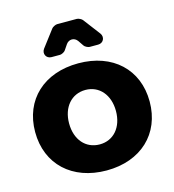

<svg xmlns="http://www.w3.org/2000/svg" viewBox="-113 -854 863 954"><g transform="rotate(-15 318.5 -377.0)"><path d="M464 -659 398 -746C394 -752 378 -760 370 -760H268C260 -760 244 -752 240 -746L174 -659C158 -637 172 -609 199 -609H243C251 -609 267 -617 271 -624L290 -652C305 -673 333 -673 348 -652L367 -624C371 -617 387 -609 395 -609H439C466 -609 480 -637 464 -659ZM319 -545C142 -545 24 -436 24 -270C24 -104 142 6 319 6C495 6 613 -104 613 -270C613 -436 495 -545 319 -545ZM319 -408C390 -408 439 -351 439 -268C439 -184 390 -128 319 -128C247 -128 198 -184 198 -268C198 -351 247 -408 319 -408Z"/></g></svg>

Font: Trueno
Style: RoundBd
Weight: 700
Designer: Julieta Ulanovsky, Jasper
Foundry: Julieta Ulanovsky, Cannot Into Space Fonts
Version: Version 3.001